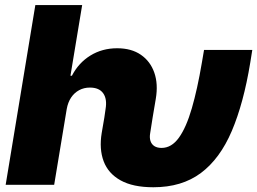

<svg xmlns="http://www.w3.org/2000/svg" viewBox="-20 -748 1042 777"><path d="M2.9 0 123 -727.5H312.5L265.1 -441.4H271Q297.9 -493.7 345.7 -523.2Q393.6 -552.7 454.1 -552.7Q511.7 -552.7 550 -526.4Q588.4 -500 604.5 -453.9Q620.6 -407.7 610.4 -347.7L597.7 -272.5H402.3L407.2 -306.6Q414.1 -347.2 397.7 -370.4Q381.3 -393.6 343.8 -393.6Q319.8 -393.6 300.3 -383.1Q280.8 -372.6 267.8 -353.3Q254.9 -334 250 -306.6L199.2 0ZM600.6 9.8Q518.1 9.8 468 -18.1Q418 -45.9 399.4 -95.5Q380.9 -145 391.6 -210L402.3 -272.5H597.7L587.9 -210Q584.5 -191.4 588.9 -177.7Q593.3 -164.1 604.7 -156.7Q616.2 -149.4 633.8 -149.4Q674.3 -149.4 704.1 -190.9Q733.9 -232.4 756.3 -309.8Q778.8 -387.2 796.9 -494.1L805.7 -545.9H1001L992.7 -494.1Q965.8 -330.1 918 -217.8Q870.1 -105.5 793 -47.9Q715.8 9.8 600.6 9.8Z"/></svg>

Font: Inter 20pt Black
Style: Italic
Weight: 900
Italic angle: -9.3988°
Version: Version 4.001;git-66647c0bb